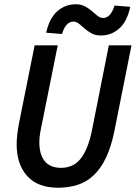

<svg xmlns="http://www.w3.org/2000/svg" viewBox="-20 -866 640 898"><path d="M252 12Q156 12 107 -43Q58 -98 58 -190Q58 -216 61 -239.5Q64 -263 69 -290L142 -654H250L175 -281Q170 -259 167 -239Q164 -219 164 -200Q164 -143 189.5 -112Q215 -81 266 -81Q291 -81 313.5 -90Q336 -99 354 -120Q372 -141 386.5 -175.5Q401 -210 411 -261L489 -654H595L515 -253Q500 -179 475.5 -128Q451 -77 418 -46Q385 -15 343 -1.5Q301 12 252 12ZM452 -700Q426 -700 408 -710Q390 -720 376 -732.5Q362 -745 349.5 -755Q337 -765 323 -765Q306 -765 292.5 -751Q279 -737 270 -707L196 -713Q211 -781 248 -813.5Q285 -846 334 -846Q360 -846 378 -836Q396 -826 410 -814Q424 -802 436 -792Q448 -782 463 -782Q497 -782 516 -840L589 -834Q575 -766 538 -733Q501 -700 452 -700Z"/></svg>

Font: Source Code Pro Semibold
Style: Italic
Weight: 600
Italic angle: -11°
Monospace: yes
Designer: Paul D. Hunt, Teo Tuominen
Foundry: Adobe Systems Incorporated
Version: Version 1.050;PS 1.000;hotconv 16.6.51;makeotf.lib2.5.65220